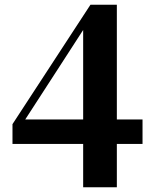

<svg xmlns="http://www.w3.org/2000/svg" viewBox="-20 -780 652 815"><path d="M333 15V-203V-224V-670H315L350 -679L220 -478L71 -248L82 -292V-273H585V-169H33V-253L364 -760H476V15Z"/></svg>

Font: Noto Serif KR ExtraLight Black
Style: Regular
Weight: 900
Version: Version 2.003-H1;hotconv 1.1.1;makeotfexe 2.6.0